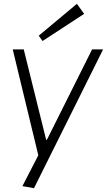

<svg xmlns="http://www.w3.org/2000/svg" viewBox="-20 -800 563 1011"><path d="M98 180 196 -10 184 27 47 -540H105L223 -64H227L465 -540H523L159 191ZM423 -727 204 -584 184 -612 385 -780Z"/></svg>

Font: Pathway Extreme 8pt Thin 12pt
Style: Italic
Weight: 100
Italic angle: -8°
Version: Version 1.001;gftools[0.9.26]